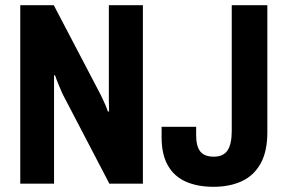

<svg xmlns="http://www.w3.org/2000/svg" viewBox="-20 -707 1102 739"><path d="M58 0V-687H187L366 -345Q370 -337 375.5 -325.5Q381 -314 386.5 -301Q392 -288 395 -278H400Q399 -297 399 -314.5Q399 -332 399 -345V-687H530V0H401L220 -347Q214 -361 206 -380Q198 -399 192 -417H188Q188 -401 188 -382Q188 -363 188 -347V0ZM802 12Q740 12 695 -8Q650 -28 626 -70.5Q602 -113 602 -178V-219H735V-185Q735 -145 750.5 -124.5Q766 -104 803 -104Q840 -104 856 -128.5Q872 -153 872 -203V-687H1009V-198Q1009 -124 983 -77.5Q957 -31 910.5 -9.5Q864 12 802 12Z"/></svg>

Font: Archivo Condensed
Style: Bold
Weight: 700
Width: 3
Designer: Hector Gatti
Foundry: Omnibus-Type
Version: Version 2.001